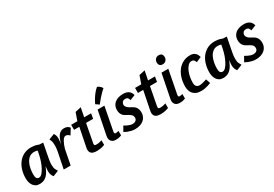

<svg xmlns="http://www.w3.org/2000/svg" viewBox="39 -1722 3830 2686"><g transform="rotate(-30 1954.5 -379.5)"><path d="M356 -342 370 -411Q358 -417 342.5 -419Q327 -421 313 -421Q268 -421 236.5 -395.5Q205 -370 185.5 -330.5Q166 -291 157.5 -243.5Q149 -196 149 -153Q149 -109 161.5 -91.5Q174 -74 200 -74Q225 -74 250 -102Q275 -130 296 -170.5Q317 -211 332.5 -257.5Q348 -304 356 -342ZM30 -157Q30 -228 48.5 -290Q67 -352 103 -398.5Q139 -445 191 -471.5Q243 -498 311 -498Q328 -498 359 -494.5Q390 -491 430 -474L493 -470L448 -237Q438 -184 438 -144Q438 -95 450.5 -68.5Q463 -42 474 -26L384 10Q369 -7 359.5 -32Q350 -57 350 -89Q350 -102 352 -122.5Q354 -143 357 -169L340 -129Q323 -90 303 -63.5Q283 -37 260.5 -21Q238 -5 213.5 1.5Q189 8 163 8Q127 8 102 -6Q77 -20 61 -43.5Q45 -67 37.5 -96.5Q30 -126 30 -157Z M873 -365Q860 -379 846 -388Q832 -397 809 -397Q795 -397 781.5 -384Q768 -371 755.5 -349.5Q743 -328 732 -300.5Q721 -273 713 -245L665 0H553L604 -252Q610 -281 612.5 -306Q615 -331 615 -351Q615 -406 605 -431Q595 -456 590 -464L681 -500Q692 -486 699.5 -466Q707 -446 707 -415Q707 -394 703.5 -368.5Q700 -343 698 -320Q719 -411 753 -455Q787 -499 843 -499Q877 -499 898 -487.5Q919 -476 931 -458Z M956 -490H1056L1100 -615L1195 -636L1166 -490H1278L1264 -409H1150L1094 -114Q1093 -109 1092.5 -105.5Q1092 -102 1092 -99Q1092 -85 1100 -79.5Q1108 -74 1130 -74Q1144 -74 1158.5 -76.5Q1173 -79 1186 -82Q1201 -86 1215 -91V-16Q1198 -9 1178 -4Q1161 1 1137.5 4.5Q1114 8 1088 8Q1028 8 1002.5 -13.5Q977 -35 977 -76Q977 -89 980 -104L1041 -409H956Z M1397 5Q1417 5 1433.5 2.5Q1450 0 1462 -4Q1476 -8 1487 -13V-85Q1479 -83 1470 -81Q1462 -79 1453 -78Q1444 -77 1436 -77Q1419 -77 1419 -102Q1419 -106 1419.5 -109.5Q1420 -113 1421 -118L1493 -490H1383L1307 -108Q1304 -93 1304 -79Q1304 -41 1328 -18Q1352 5 1397 5ZM1444 -535Q1471 -569 1499 -602Q1523 -630 1551 -659Q1579 -688 1604 -708Q1596 -725 1584.5 -736Q1573 -747 1562 -755Q1549 -764 1535 -770Q1503 -744 1476.5 -710.5Q1450 -677 1431 -646Q1409 -610 1391 -572Z M1800 -502Q1831 -502 1854 -494.5Q1877 -487 1893 -474Q1909 -461 1918.5 -443.5Q1928 -426 1932 -407L1849 -374Q1845 -383 1842 -392.5Q1839 -402 1833 -409.5Q1827 -417 1817.5 -421.5Q1808 -426 1792 -426Q1758 -426 1743.5 -407Q1729 -388 1729 -368Q1729 -354 1734.5 -343Q1740 -332 1748 -323Q1756 -314 1765.5 -307Q1775 -300 1783 -296L1812 -280Q1828 -271 1843.5 -260.5Q1859 -250 1870 -235Q1881 -220 1888 -198.5Q1895 -177 1895 -146Q1895 -114 1882.5 -85.5Q1870 -57 1846 -35.5Q1822 -14 1786 -1.5Q1750 11 1702 11Q1670 11 1640.5 3.5Q1611 -4 1588 -13Q1562 -24 1538 -37L1582 -116Q1603 -103 1625 -93Q1643 -84 1664.5 -77Q1686 -70 1705 -70Q1743 -70 1761.5 -87Q1780 -104 1780 -127Q1780 -161 1761.5 -178.5Q1743 -196 1719 -209L1694 -222Q1682 -228 1668 -237Q1654 -246 1641.5 -260.5Q1629 -275 1621 -297Q1613 -319 1613 -351Q1613 -383 1625 -410.5Q1637 -438 1660.5 -458.5Q1684 -479 1719 -490.5Q1754 -502 1800 -502Z M1988 -490H2088L2132 -615L2227 -636L2198 -490H2310L2296 -409H2182L2126 -114Q2125 -109 2124.5 -105.5Q2124 -102 2124 -99Q2124 -85 2132 -79.5Q2140 -74 2162 -74Q2176 -74 2190.5 -76.5Q2205 -79 2218 -82Q2233 -86 2247 -91V-16Q2230 -9 2210 -4Q2193 1 2169.5 4.5Q2146 8 2120 8Q2060 8 2034.5 -13.5Q2009 -35 2009 -76Q2009 -89 2012 -104L2073 -409H1988Z M2564 -656Q2564 -627 2544 -604.5Q2524 -582 2490 -582Q2458 -582 2443 -600Q2428 -618 2428 -645Q2428 -676 2447.5 -698.5Q2467 -721 2502 -721Q2534 -721 2549 -703.5Q2564 -686 2564 -656ZM2336 -79Q2336 -93 2339 -108L2415 -490H2525L2453 -118Q2452 -113 2451.5 -109.5Q2451 -106 2451 -102Q2451 -77 2468 -77Q2485 -77 2501 -80.5Q2517 -84 2519 -85V-13Q2508 -8 2494 -4Q2482 0 2465.5 2.5Q2449 5 2429 5Q2384 5 2360 -18Q2336 -41 2336 -79Z M2932 -25Q2908 -15 2882 -7Q2859 0 2830.5 5.5Q2802 11 2771 11Q2724 11 2692 -3Q2660 -17 2640.5 -40.5Q2621 -64 2612.5 -94Q2604 -124 2604 -156Q2604 -226 2622.5 -289Q2641 -352 2676.5 -399.5Q2712 -447 2764 -474.5Q2816 -502 2883 -502Q2911 -502 2931.5 -493.5Q2952 -485 2965.5 -471.5Q2979 -458 2987 -441Q2995 -424 3000 -406L2917 -370Q2913 -379 2909 -388.5Q2905 -398 2899 -405Q2893 -412 2884 -416.5Q2875 -421 2860 -421Q2827 -421 2801.5 -394.5Q2776 -368 2758.5 -328.5Q2741 -289 2732 -242Q2723 -195 2723 -153Q2723 -106 2742 -88Q2761 -70 2794 -70Q2807 -70 2826.5 -74Q2846 -78 2864.5 -83.5Q2883 -89 2896 -93L2908 -97Z M3322 -342 3336 -411Q3324 -417 3308.5 -419Q3293 -421 3279 -421Q3234 -421 3202.5 -395.5Q3171 -370 3151.5 -330.5Q3132 -291 3123.5 -243.5Q3115 -196 3115 -153Q3115 -109 3127.5 -91.5Q3140 -74 3166 -74Q3191 -74 3216 -102Q3241 -130 3262 -170.5Q3283 -211 3298.5 -257.5Q3314 -304 3322 -342ZM2996 -157Q2996 -228 3014.5 -290Q3033 -352 3069 -398.5Q3105 -445 3157 -471.5Q3209 -498 3277 -498Q3294 -498 3325 -494.5Q3356 -491 3396 -474L3459 -470L3414 -237Q3404 -184 3404 -144Q3404 -95 3416.5 -68.5Q3429 -42 3440 -26L3350 10Q3335 -7 3325.5 -32Q3316 -57 3316 -89Q3316 -102 3318 -122.5Q3320 -143 3323 -169L3306 -129Q3289 -90 3269 -63.5Q3249 -37 3226.5 -21Q3204 -5 3179.5 1.5Q3155 8 3129 8Q3093 8 3068 -6Q3043 -20 3027 -43.5Q3011 -67 3003.5 -96.5Q2996 -126 2996 -157Z M3751 -502Q3782 -502 3805 -494.5Q3828 -487 3844 -474Q3860 -461 3869.5 -443.5Q3879 -426 3883 -407L3800 -374Q3796 -383 3793 -392.5Q3790 -402 3784 -409.5Q3778 -417 3768.5 -421.5Q3759 -426 3743 -426Q3709 -426 3694.5 -407Q3680 -388 3680 -368Q3680 -354 3685.5 -343Q3691 -332 3699 -323Q3707 -314 3716.5 -307Q3726 -300 3734 -296L3763 -280Q3779 -271 3794.5 -260.5Q3810 -250 3821 -235Q3832 -220 3839 -198.5Q3846 -177 3846 -146Q3846 -114 3833.5 -85.5Q3821 -57 3797 -35.5Q3773 -14 3737 -1.5Q3701 11 3653 11Q3621 11 3591.5 3.5Q3562 -4 3539 -13Q3513 -24 3489 -37L3533 -116Q3554 -103 3576 -93Q3594 -84 3615.5 -77Q3637 -70 3656 -70Q3694 -70 3712.5 -87Q3731 -104 3731 -127Q3731 -161 3712.5 -178.5Q3694 -196 3670 -209L3645 -222Q3633 -228 3619 -237Q3605 -246 3592.5 -260.5Q3580 -275 3572 -297Q3564 -319 3564 -351Q3564 -383 3576 -410.5Q3588 -438 3611.5 -458.5Q3635 -479 3670 -490.5Q3705 -502 3751 -502Z"/></g></svg>

Font: Amaranth
Style: Italic
Weight: 400
Designer: Gesine Todt
Foundry: Gesine Todt
Version: Version 1.001